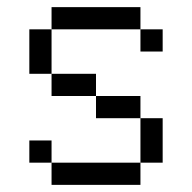

<svg xmlns="http://www.w3.org/2000/svg" viewBox="-20 -520 540 540"><path d="M437.5 -375V-437.5H375V-375ZM125 -62.5V0H375V-62.5ZM125 -62.5V-125H62.5V-62.5ZM375 -62.5H437.5Q437.5 -62.5 437.5 -187.5H375Q375 -187.5 375 -62.5ZM375 -187.5V-250H250V-187.5ZM250 -250V-312.5H125V-250ZM125 -312.5Q125 -312.5 125 -437.5H62.5Q62.5 -437.5 62.5 -312.5ZM125 -437.5H375V-500H125Z"/></svg>

Font: Unifont
Style: Medium
Weight: 500
Version: Version 9.0.06